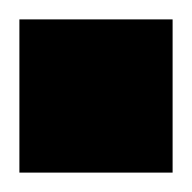

<svg xmlns="http://www.w3.org/2000/svg" viewBox="-20 -473 198 198"><path d="M0 -295V-453H158V-295Z"/></svg>

Font: Instrument Sans Condensed
Style: Bold
Weight: 700
Width: 3
Designer: Rodrigo Fuenzalida
Foundry: fragTYPE
Version: Version 1.000;gftools[0.9.28]